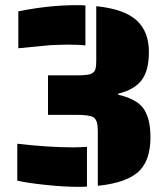

<svg xmlns="http://www.w3.org/2000/svg" viewBox="-20 -716 650 744"><path d="M51 -672Q169 -696 277 -696Q300 -696 311 -695V-540Q287 -543 246 -543Q221 -543 175 -541L51 -529ZM359 -207Q359 -229 355.5 -241.5Q352 -254 343 -261Q328 -271 276 -271H166V-424H276Q302 -424 317 -426Q332 -428 340 -434Q348 -440 350.5 -450.5Q353 -461 353 -483V-692Q461 -681 509 -637.5Q557 -594 557 -515Q557 -442 528.5 -405Q500 -368 438 -353V-349Q503 -334 531 -302Q563 -264 563 -184Q563 -100 523 -57Q477 -8 359 4ZM47 -16V-159Q168 -145 263 -145Q285 -145 317 -147V7Q307 8 283 8Q228 8 157 0.5Q86 -7 47 -16Z"/></svg>

Font: Saira Stencil
Style: Regular
Weight: 400
Designer: Hector Gatti with collaboration of the Omnibus-Type team
Foundry: Omnibus-Type
Version: Version 1.003